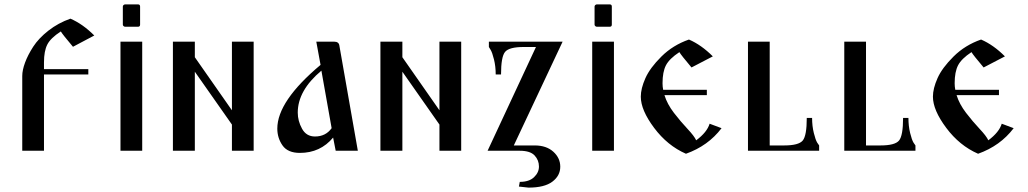

<svg xmlns="http://www.w3.org/2000/svg" viewBox="-20 -691 4710 880"><path d="M82 0V-342.8Q82 -369.1 94.7 -403.8Q107.4 -438.5 132.3 -477.1Q157.2 -515.6 202.1 -550.8Q247.1 -585.9 302.7 -605.5Q359.4 -581.1 412.1 -528.3L314.5 -476.6Q266.6 -533.2 258.8 -546.9Q211.9 -516.6 196.8 -486.8Q181.6 -457 181.6 -405.3V-374H384.8V-349.6H181.6V0Z M532.2 0V-500H631.8V0ZM543 -578.1V-661.1Q543 -665 546.4 -668Q549.8 -670.9 553.7 -670.9H612.3Q622.1 -670.9 622.1 -661.1V-578.1Q622.1 -568.4 612.3 -568.4H553.7Q549.8 -568.4 546.4 -571.3Q543 -574.2 543 -578.1Z M772.5 0V-500H873V-428.7L1043 -185.5V-500H1142.6V0H1043V-120.1L873 -362.3V0Z M1251 -101.6Q1251 -227.5 1449.2 -393.6L1429.7 -500H1511.7Q1532.2 -500 1535.2 -483.4L1620.1 0H1518.6L1506.8 -60.5Q1448.2 9.8 1354.5 9.8Q1298.8 9.8 1274.9 -24.4Q1251 -58.6 1251 -101.6ZM1344.7 -174.8Q1344.7 -136.7 1364.3 -101.1Q1383.8 -65.4 1423.8 -65.4Q1472.7 -65.4 1500 -103.5L1453.1 -367.2Q1344.7 -276.4 1344.7 -174.8Z M1723.6 0V-500H1824.2V-428.7L1994.1 -185.5V-500H2093.8V0H1994.1V-120.1L1824.2 -362.3V0Z M2214.8 0 2436.5 -475.6H2379.9Q2313.5 -475.6 2294.9 -453.1Q2276.4 -430.7 2276.4 -349.6H2252Q2252 -386.7 2244.1 -418.5Q2236.3 -450.2 2228.5 -462.9L2220.7 -475.6V-500H2558.6L2335 -24.4H2430.7Q2484.4 -24.4 2516.1 4.4Q2547.9 33.2 2547.9 73.2Q2547.9 114.3 2511.7 141.6Q2475.6 168.9 2402.3 168.9L2358.4 164.1L2362.3 142.6Q2405.3 142.6 2427.7 121.1Q2450.2 99.6 2450.2 72.3Q2450.2 43 2430.2 21.5Q2410.2 0 2362.3 0Z M2694.3 0V-500H2793.9V0ZM2705.1 -578.1V-661.1Q2705.1 -665 2708.5 -668Q2711.9 -670.9 2715.8 -670.9H2774.4Q2784.2 -670.9 2784.2 -661.1V-578.1Q2784.2 -568.4 2774.4 -568.4H2715.8Q2711.9 -568.4 2708.5 -571.3Q2705.1 -574.2 2705.1 -578.1Z M2917 -248Q2917 -285.2 2938 -332.5Q2959 -379.9 3011.7 -432.1Q3064.5 -484.4 3137.7 -509.8Q3194.3 -485.4 3247.1 -432.6L3149.4 -381.8Q3101.6 -438.5 3093.8 -452.1Q3047.9 -421.9 3032.2 -391.6Q3016.6 -361.3 3016.6 -309.6Q3016.6 -293.9 3019.5 -279.3H3219.7V-254.9H3025.4Q3038.1 -213.9 3068.8 -173.8Q3099.6 -133.8 3130.9 -100.6Q3162.1 -67.4 3170.9 -47.9Q3220.7 -85 3232.4 -124L3287.1 -103.5Q3225.6 -22.5 3124 13.7Q3039.1 -23.4 2978 -105Q2917 -186.5 2917 -248Z M3408.2 0V-500H3507.8V-24.4H3574.2Q3640.6 -24.4 3659.2 -46.9Q3677.7 -69.3 3677.7 -150.4H3702.1Q3702.1 -113.3 3710 -81.5Q3717.8 -49.8 3725.6 -37.1L3734.4 -24.4V0Z M3849.6 0V-500H3949.2V-24.4H4015.6Q4082 -24.4 4100.6 -46.9Q4119.1 -69.3 4119.1 -150.4H4143.6Q4143.6 -113.3 4151.4 -81.5Q4159.2 -49.8 4167 -37.1L4175.8 -24.4V0Z M4255.9 -248Q4255.9 -285.2 4276.9 -332.5Q4297.9 -379.9 4350.6 -432.1Q4403.3 -484.4 4476.6 -509.8Q4533.2 -485.4 4585.9 -432.6L4488.3 -381.8Q4440.4 -438.5 4432.6 -452.1Q4386.7 -421.9 4371.1 -391.6Q4355.5 -361.3 4355.5 -309.6Q4355.5 -293.9 4358.4 -279.3H4558.6V-254.9H4364.3Q4377 -213.9 4407.7 -173.8Q4438.5 -133.8 4469.7 -100.6Q4501 -67.4 4509.8 -47.9Q4559.6 -85 4571.3 -124L4626 -103.5Q4564.5 -22.5 4462.9 13.7Q4377.9 -23.4 4316.9 -105Q4255.9 -186.5 4255.9 -248Z"/></svg>

Font: TriodPostnaja
Style: Medium
Weight: 500
Version: 20110805